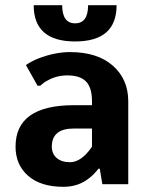

<svg xmlns="http://www.w3.org/2000/svg" viewBox="-20 -711 580 741"><path d="M110 -691H220Q220 -621 270 -621Q320 -621 320 -691H430Q430 -551 270 -551Q110 -551 110 -691ZM225 10Q137 10 88.5 -32.5Q40 -75 40 -145Q40 -305 265 -305H335V-320Q335 -373 312 -396.5Q289 -420 240 -420Q198 -420 163 -400Q149 -393 135 -380H125L80 -460Q104 -476 127 -485Q192 -510 250 -510Q356 -510 415.5 -457.5Q475 -405 475 -320V0H375L365 -60H360Q343 -38 326 -25Q284 10 225 10ZM250 -85Q281 -85 311 -115Q324 -128 335 -145V-215H265Q180 -215 180 -145Q180 -118 198.5 -101.5Q217 -85 250 -85Z"/></svg>

Font: Scada
Style: Bold
Weight: 700
Designer: Jovanny Lemonad
Foundry: Jovanny Lemonad
Version: Version 4.100;PS 004.100;hotconv 1.0.88;makeotf.lib2.5.64775